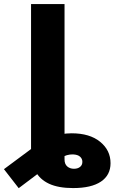

<svg xmlns="http://www.w3.org/2000/svg" viewBox="-104 -748 580 972"><path d="M266.1 204.1Q191.9 204.1 144.8 182.4Q97.7 160.6 75.4 118.7Q53.2 76.7 53.2 16.1V-99.6H222.7V59.6Q222.7 82.5 236.3 94.5Q250 106.4 270.5 106.4Q289.1 106.4 301 97.2Q313 87.9 313 71.3Q313 55.7 301.3 45.2Q289.6 34.7 265.6 33.7Q250.5 33.2 234.6 37.6Q218.8 42 196.5 54.7Q174.3 67.4 141.1 91.3L-9.3 204.6L-84 108.4L67.9 -4.4Q105 -32.2 153.8 -52.7Q202.6 -73.2 258.3 -73.2Q350.1 -73.2 402.8 -30.3Q455.6 12.7 455.6 78.1Q455.6 138.7 407 171.4Q358.4 204.1 266.1 204.1ZM222.7 -727.5V0H53.2V-727.5Z"/></svg>

Font: Inter 20pt ExtraBold
Style: Regular
Weight: 800
Version: Version 4.001;git-66647c0bb